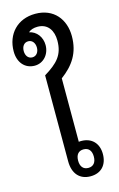

<svg xmlns="http://www.w3.org/2000/svg" viewBox="-138 -977 644 1040"><g transform="rotate(-15 183.5 -457.0)"><path d="M172 -921C72 -921 7 -851 7 -754C7 -692 43 -650 98 -650C147 -650 183 -691 183 -743C183 -788 155 -825 114 -833C126 -844 144 -850 166 -850C223 -850 251 -807 251 -750C251 -669 213 -631 138 -585V-103C138 -33 175 7 235 7C294 7 330 -31 330 -93C330 -154 292 -191 235 -191C230 -191 225 -191 221 -190V-546C291 -598 333 -659 333 -753C333 -847 276 -921 172 -921ZM97 -697C73 -697 60 -717 60 -742C60 -767 73 -787 97 -787C120 -787 134 -767 134 -742C134 -717 120 -697 97 -697ZM235 -144C264 -144 279 -124 279 -92C279 -60 264 -40 235 -40C206 -40 191 -60 191 -92C191 -125 206 -144 235 -144Z"/></g></svg>

Font: Noto Sans Thai Looped SemiCondensed
Style: Regular
Weight: 400
Width: 4
Designer: Sasikarn Vongin, Ben Mitchell
Foundry: The Fontpad Ltd
Version: Version 1.001